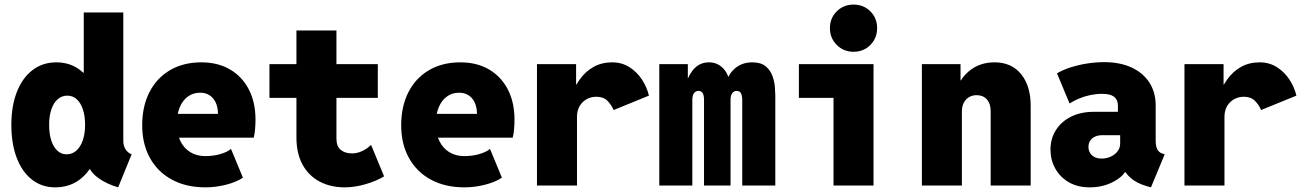

<svg xmlns="http://www.w3.org/2000/svg" viewBox="-20 -806 5665 834"><path d="M493.2 7.8Q445.3 -6.3 411.4 -29.8Q377.4 -53.2 368.2 -78.1L376 -70.3H335L353.5 -133.8V-435.5L332 -490.2H343.8V-752H515.6V-192.4Q515.6 -172.9 525.4 -157.5Q535.2 -142.1 551.8 -135.7ZM219.7 7.8Q162.1 7.8 119.1 -25.6Q76.2 -59.1 52.7 -120.1Q29.3 -181.2 29.3 -263.7Q29.3 -346.2 53.5 -407.2Q77.6 -468.3 121.6 -501.7Q165.5 -535.2 224.6 -535.2Q284.2 -535.2 327.9 -501.7Q371.6 -468.3 395.8 -407.2Q419.9 -346.2 419.9 -263.7Q419.9 -181.2 395.3 -120.1Q370.6 -59.1 325.7 -25.6Q280.8 7.8 219.7 7.8ZM268.6 -135.7Q293.5 -135.7 311.5 -151.6Q329.6 -167.5 339.6 -196.3Q349.6 -225.1 349.6 -263.7Q349.6 -302.2 340.1 -330.8Q330.6 -359.4 313.2 -375Q295.9 -390.6 272.5 -390.6Q248.5 -390.6 230.7 -375Q212.9 -359.4 203.1 -330.8Q193.4 -302.2 193.4 -263.7Q193.4 -225.1 202.6 -196.3Q211.9 -167.5 229 -151.6Q246.1 -135.7 268.6 -135.7Z M872.1 7.8Q789.1 7.8 727.3 -25.4Q665.5 -58.6 631.6 -119.4Q597.7 -180.2 597.7 -261.7Q597.7 -344.7 629.4 -406.2Q661.1 -467.8 719 -501.5Q776.9 -535.2 854.5 -535.2Q926.3 -535.2 979 -504.4Q1031.7 -473.6 1060.8 -417.7Q1089.8 -361.8 1089.8 -286.1Q1089.8 -265.1 1087.9 -243.7Q1085.9 -222.2 1082 -208H736.3V-311.5H926.8Q926.8 -339.4 917.2 -360.1Q907.7 -380.9 890.4 -392.1Q873 -403.3 849.6 -403.3Q818.8 -403.3 795.9 -386.5Q772.9 -369.6 760.5 -339.4Q748 -309.1 748 -267.6Q748 -225.1 763.4 -193.6Q778.8 -162.1 806.6 -145Q834.5 -127.9 872.1 -127.9Q906.7 -127.9 937 -136.7Q967.3 -145.5 983.4 -159.2L1035.2 -34.2Q1006.8 -15.1 962.2 -3.7Q917.5 7.8 872.1 7.8Z M1477.5 7.8Q1416 7.8 1368.7 -17.1Q1321.3 -42 1294.4 -90.6Q1267.6 -139.2 1267.6 -210V-673.8H1441.4V-204.1Q1441.4 -169.9 1460.4 -154.8Q1479.5 -139.6 1508.8 -139.6Q1531.7 -139.6 1553.7 -150.1Q1575.7 -160.6 1591.8 -176.8L1648.4 -40Q1614.7 -19.5 1567.9 -5.9Q1521 7.8 1477.5 7.8ZM1150.4 -380.9V-527.3H1621.1V-380.9Z M1997.1 7.8Q1914.1 7.8 1852.3 -25.4Q1790.5 -58.6 1756.6 -119.4Q1722.7 -180.2 1722.7 -261.7Q1722.7 -344.7 1754.4 -406.2Q1786.1 -467.8 1844 -501.5Q1901.9 -535.2 1979.5 -535.2Q2051.3 -535.2 2104 -504.4Q2156.7 -473.6 2185.8 -417.7Q2214.8 -361.8 2214.8 -286.1Q2214.8 -265.1 2212.9 -243.7Q2210.9 -222.2 2207 -208H1861.3V-311.5H2051.8Q2051.8 -339.4 2042.2 -360.1Q2032.7 -380.9 2015.4 -392.1Q1998 -403.3 1974.6 -403.3Q1943.8 -403.3 1920.9 -386.5Q1897.9 -369.6 1885.5 -339.4Q1873 -309.1 1873 -267.6Q1873 -225.1 1888.4 -193.6Q1903.8 -162.1 1931.6 -145Q1959.5 -127.9 1997.1 -127.9Q2031.7 -127.9 2062 -136.7Q2092.3 -145.5 2108.4 -159.2L2160.2 -34.2Q2131.8 -15.1 2087.2 -3.7Q2042.5 7.8 1997.1 7.8Z M2312.5 0V-527.3H2482.4V-438.5H2502L2459 -378.9Q2472.7 -425.3 2497.8 -460.4Q2522.9 -495.6 2558.3 -515.4Q2593.8 -535.2 2638.7 -535.2Q2681.2 -535.2 2713.9 -514.4Q2746.6 -493.7 2768.3 -460.7Q2790 -427.7 2798.8 -390.6L2645.5 -328.1Q2635.3 -351.6 2617.9 -368.7Q2600.6 -385.7 2570.3 -385.7Q2547.4 -385.7 2528.3 -375.2Q2509.3 -364.7 2497.8 -345.2Q2486.3 -325.7 2486.3 -298.8V0Z M2843.8 0V-527.3H2967.8V-465.8H2984.4L2960 -443.4Q2974.1 -487.8 2999 -511.5Q3023.9 -535.2 3059.6 -535.2Q3094.2 -535.2 3118.4 -512Q3142.6 -488.8 3147.5 -454.1L3134.8 -472.7H3153.3L3136.7 -454.1Q3147.9 -490.2 3177.2 -512.7Q3206.5 -535.2 3248 -535.2Q3285.6 -535.2 3306.2 -517.8Q3326.7 -500.5 3335.4 -475.8Q3344.2 -451.2 3345.9 -428Q3347.7 -404.8 3347.7 -392.6V0H3204.1V-372.1Q3204.1 -389.2 3199 -400.1Q3193.8 -411.1 3179.7 -411.1Q3167.5 -411.1 3160.4 -400.9Q3153.3 -390.6 3153.3 -372.1V0H3038.1V-372.1Q3038.1 -391.1 3032.5 -401.1Q3026.9 -411.1 3013.7 -411.1Q3001.5 -411.1 2994.4 -401.1Q2987.3 -391.1 2987.3 -371.1V0Z M3600.6 0V-527.3H3774.4V0ZM3450.2 -380.9V-527.3H3774.4V-380.9ZM3687.5 -581.1Q3644.5 -581.1 3614.7 -610.8Q3585 -640.6 3585 -683.6Q3585 -727.5 3614.7 -756.8Q3644.5 -786.1 3687.5 -786.1Q3731.4 -786.1 3760.7 -756.8Q3790 -727.5 3790 -683.6Q3790 -640.6 3760.7 -610.8Q3731.4 -581.1 3687.5 -581.1Z M3984.4 0V-527.3H4152.3V-457H4174.8L4131.8 -397.5Q4141.6 -456.1 4187.5 -495.6Q4233.4 -535.2 4299.8 -535.2Q4374 -535.2 4415.5 -483.9Q4457 -432.6 4457 -346.7V0H4283.2V-324.2Q4283.2 -356 4266.6 -374.3Q4250 -392.6 4222.7 -392.6Q4203.6 -392.6 4189.2 -384Q4174.8 -375.5 4166.5 -359.6Q4158.2 -343.8 4158.2 -322.3V0Z M4713.9 7.8Q4660.6 7.8 4622.3 -14.6Q4584 -37.1 4563.5 -74.5Q4543 -111.8 4543 -156.2Q4543 -203.6 4566.4 -240.7Q4589.8 -277.8 4632.1 -299.1Q4674.3 -320.3 4731.4 -320.3H4862.3V-218.8H4768.6Q4750.5 -218.8 4736.8 -212.6Q4723.1 -206.5 4715.6 -195.1Q4708 -183.6 4708 -168Q4708 -153.8 4714.6 -142.3Q4721.2 -130.9 4734.1 -124Q4747.1 -117.2 4765.6 -117.2Q4786.1 -117.2 4804.4 -125.5Q4822.8 -133.8 4834.2 -148.4Q4845.7 -163.1 4845.7 -182.6V-250L4835.9 -269.5V-345.7Q4835.9 -361.3 4830.8 -371.3Q4825.7 -381.3 4816.7 -387.5Q4807.6 -393.6 4794.9 -396Q4782.2 -398.4 4766.6 -398.4Q4741.7 -398.4 4716.3 -393.1Q4690.9 -387.7 4667.7 -378.2Q4644.5 -368.7 4626 -356.4L4571.3 -487.3Q4596.2 -502.4 4630.6 -513.4Q4665 -524.4 4702.9 -530.3Q4740.7 -536.1 4776.4 -536.1Q4844.7 -536.1 4895 -512.9Q4945.3 -489.7 4972.7 -447.3Q5000 -404.8 5000 -347.7V-194.3Q5000 -170.9 5006.8 -157.7Q5013.7 -144.5 5027.3 -139.6L5039.1 -135.7L4979.5 7.8L4959 2Q4916 -10.7 4889.4 -34.7Q4862.8 -58.6 4855.5 -87.9L4898.4 -57.6H4820.3L4872.1 -68.4Q4858.9 -38.6 4814.2 -15.4Q4769.5 7.8 4713.9 7.8Z M5125 0V-527.3H5294.9V-438.5H5314.5L5271.5 -378.9Q5285.2 -425.3 5310.3 -460.4Q5335.4 -495.6 5370.8 -515.4Q5406.2 -535.2 5451.2 -535.2Q5493.7 -535.2 5526.4 -514.4Q5559.1 -493.7 5580.8 -460.7Q5602.5 -427.7 5611.3 -390.6L5458 -328.1Q5447.8 -351.6 5430.4 -368.7Q5413.1 -385.7 5382.8 -385.7Q5359.9 -385.7 5340.8 -375.2Q5321.8 -364.7 5310.3 -345.2Q5298.8 -325.7 5298.8 -298.8V0Z"/></svg>

Font: Reddit Mono Black
Style: Regular
Weight: 900
Monospace: yes
Designer: Stephen Hutchings
Foundry: Reddit
Version: Version 1.014